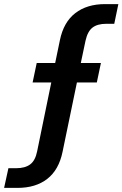

<svg xmlns="http://www.w3.org/2000/svg" viewBox="-77 -749 597 936"><path d="M-36 71H2Q45 71 70 52.5Q95 34 104 -11L173 -347H82L102 -442H192L215 -553Q233 -641 290 -685Q347 -729 435 -729H500L480 -633H441Q398 -633 374 -614.5Q350 -596 340 -551L317 -442H415L395 -347H298L228 -9Q210 79 153.5 123Q97 167 8 167H-57Z"/></svg>

Font: Mona Sans SemiBold
Style: Italic
Weight: 600
Italic angle: -11.7°
Designer: Deni Anggara
Foundry: GitHub
Version: Version 2.000